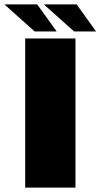

<svg xmlns="http://www.w3.org/2000/svg" viewBox="-55 -849 455 869"><path d="M59 0H286.5V-675H59ZM280.5 -706.5H380L292 -829H143.5ZM102 -706.5H201.5L113.5 -829H-35Z"/></svg>

Font: Anybody UltraCondensed Thin Black
Style: Regular
Weight: 900
Version: Version 1.111